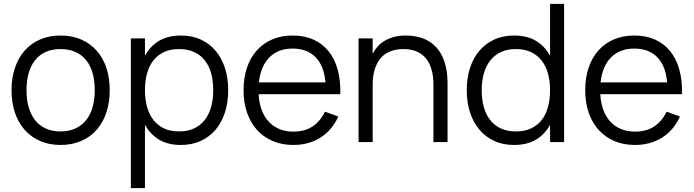

<svg xmlns="http://www.w3.org/2000/svg" viewBox="-20 -740 3612 1000"><path d="M295.5 15Q235.5 15 188 -6Q140.5 -27 107.5 -64.8Q74.5 -102.5 57.2 -155Q40 -207.5 40 -270.5Q40 -334 57.8 -386.5Q75.5 -439 108.5 -476.5Q141.5 -514 189 -534.5Q236.5 -555 295.5 -555Q356 -555 403.5 -534Q451 -513 484 -475.5Q517 -438 534.2 -385.8Q551.5 -333.5 551.5 -270.5Q551.5 -207 534 -154.2Q516.5 -101.5 483.5 -64Q450.5 -26.5 403 -5.8Q355.5 15 295.5 15ZM295.5 -55.5Q340 -55.5 373.2 -71Q406.5 -86.5 428.8 -114.5Q451 -142.5 462.2 -182.2Q473.5 -222 473.5 -270.5Q473.5 -320 462.2 -359.5Q451 -399 428.5 -426.8Q406 -454.5 372.8 -469.5Q339.5 -484.5 295.5 -484.5Q251 -484.5 217.8 -469.2Q184.5 -454 162.2 -425.8Q140 -397.5 129 -358Q118 -318.5 118 -270.5Q118 -221 129.5 -181.2Q141 -141.5 163.2 -113.5Q185.5 -85.5 218.8 -70.5Q252 -55.5 295.5 -55.5Z M661.5 240V-540H735V-449.5Q761.5 -499 808 -527Q854.5 -555 922.5 -555Q980 -555 1025.8 -534Q1071.5 -513 1103.2 -475.2Q1135 -437.5 1151.8 -385.2Q1168.5 -333 1168.5 -270.5Q1168.5 -207 1151.5 -154.2Q1134.5 -101.5 1102.5 -64Q1070.5 -26.5 1025 -5.8Q979.5 15 922.5 15Q854 15 808 -13Q762 -41 735 -90.5V240ZM912.5 -55.5Q957.5 -55.5 991 -71.2Q1024.5 -87 1046.5 -115.2Q1068.5 -143.5 1079.5 -183Q1090.5 -222.5 1090.5 -270.5Q1090.5 -319.5 1079.5 -359Q1068.5 -398.5 1046.2 -426.2Q1024 -454 990.5 -469.2Q957 -484.5 912.5 -484.5Q867 -484.5 833.8 -468.8Q800.5 -453 778.5 -424.8Q756.5 -396.5 745.8 -357.2Q735 -318 735 -270.5Q735 -222 746.2 -182.2Q757.5 -142.5 779.8 -114.2Q802 -86 835.2 -70.8Q868.5 -55.5 912.5 -55.5Z M1507 -54.5Q1567.5 -54.5 1608 -81.5Q1648.5 -108.5 1672.5 -158.5L1742 -133Q1709.5 -61.5 1648.8 -23.2Q1588 15 1507 15Q1448.5 15 1400.8 -5.2Q1353 -25.5 1319.2 -62.5Q1285.5 -99.5 1267 -152.2Q1248.5 -205 1248.5 -270Q1248.5 -335.5 1266.5 -388.2Q1284.5 -441 1318 -478Q1351.5 -515 1398.5 -535Q1445.5 -555 1504 -555Q1565 -555 1612 -534Q1659 -513 1691 -473.5Q1723 -434 1738.8 -377.5Q1754.5 -321 1752.5 -249.5H1327Q1329.5 -203.5 1343 -167.2Q1356.5 -131 1379.8 -106Q1403 -81 1435.2 -67.8Q1467.5 -54.5 1507 -54.5ZM1675 -311Q1668 -396.5 1624 -441.8Q1580 -487 1504 -487Q1428.5 -487 1383 -441Q1337.5 -395 1328.5 -311Z M2237.5 -296.5Q2237.5 -347 2226.2 -382.5Q2215 -418 2194.2 -440.8Q2173.5 -463.5 2144.8 -474Q2116 -484.5 2081 -484.5Q2046.5 -484.5 2017 -474Q1987.5 -463.5 1966.2 -441Q1945 -418.5 1933 -382.8Q1921 -347 1921 -296.5V0H1847.5V-540H1921V-459.5Q1930 -477.5 1944.2 -494.8Q1958.5 -512 1979.5 -525.2Q2000.5 -538.5 2028.5 -546.8Q2056.5 -555 2093.5 -555Q2142.5 -555 2182.5 -540.2Q2222.5 -525.5 2251 -495Q2279.5 -464.5 2295.2 -417.5Q2311 -370.5 2311 -306.5V0H2237.5Z M2918 -720V0H2845V-90.5Q2818 -40.5 2771.8 -12.8Q2725.5 15 2657 15Q2599.5 15 2554 -6Q2508.5 -27 2476.8 -64.8Q2445 -102.5 2428 -154.8Q2411 -207 2411 -269.5Q2411 -333.5 2428 -386Q2445 -438.5 2477 -476Q2509 -513.5 2554.5 -534.2Q2600 -555 2657 -555Q2726 -555 2772 -527Q2818 -499 2845 -449.5V-720ZM2667 -484.5Q2622 -484.5 2588.8 -468.8Q2555.5 -453 2533.2 -424.8Q2511 -396.5 2500 -357Q2489 -317.5 2489 -269.5Q2489 -221 2500.2 -181.2Q2511.5 -141.5 2533.8 -113.8Q2556 -86 2589.2 -70.8Q2622.5 -55.5 2667 -55.5Q2712.5 -55.5 2746 -71.2Q2779.5 -87 2801.5 -115.2Q2823.5 -143.5 2834.2 -183Q2845 -222.5 2845 -269.5Q2845 -318.5 2833.8 -358Q2822.5 -397.5 2800 -425.8Q2777.5 -454 2744.2 -469.2Q2711 -484.5 2667 -484.5Z M3286.5 -54.5Q3347 -54.5 3387.5 -81.5Q3428 -108.5 3452 -158.5L3521.5 -133Q3489 -61.5 3428.2 -23.2Q3367.5 15 3286.5 15Q3228 15 3180.2 -5.2Q3132.5 -25.5 3098.8 -62.5Q3065 -99.5 3046.5 -152.2Q3028 -205 3028 -270Q3028 -335.5 3046 -388.2Q3064 -441 3097.5 -478Q3131 -515 3178 -535Q3225 -555 3283.5 -555Q3344.5 -555 3391.5 -534Q3438.5 -513 3470.5 -473.5Q3502.5 -434 3518.2 -377.5Q3534 -321 3532 -249.5H3106.5Q3109 -203.5 3122.5 -167.2Q3136 -131 3159.2 -106Q3182.5 -81 3214.8 -67.8Q3247 -54.5 3286.5 -54.5ZM3454.5 -311Q3447.5 -396.5 3403.5 -441.8Q3359.5 -487 3283.5 -487Q3208 -487 3162.5 -441Q3117 -395 3108 -311Z"/></svg>

Font: Vela Sans
Style: Regular
Weight: 400
Designer: Principal design: Mikhail Sharanda - project Manrope.
Design modification: Ravid Balaliev
Foundry: Mikhail Sharanda
Version: Version 1.001;August 23, 2023;FontCreator 14.0.0.2901 64-bit